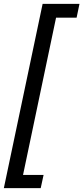

<svg xmlns="http://www.w3.org/2000/svg" viewBox="-71 -813 434 1000"><path d="M-51 167 151 -793H343L328 -721H221L49 98H156L141 167Z"/></svg>

Font: Mona Sans Condensed Medium
Style: Italic
Weight: 500
Width: 3
Italic angle: -11.7°
Designer: Deni Anggara
Foundry: GitHub
Version: Version 1.001; ttfautohint (v1.8.4.7-5d5b);gftools[0.9.31]